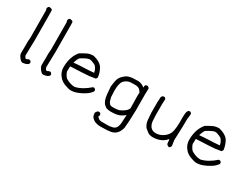

<svg xmlns="http://www.w3.org/2000/svg" viewBox="-67 -1344 2833 2167"><g transform="rotate(30 1349.5 -260.5)"><path d="M153 -4Q129 -4 96 -57Q86 -73 86 -93Q87 -120 87 -178V-243L91 -294Q91 -558 89 -649L82 -674L92 -696L105 -701Q126 -701 142 -690Q146 -685 146 -649Q146 -471 148 -294L143 -91L158 -64L174 -62Q190 -74 211 -74Q223 -70 231 -54V-39Q216 -9 153 -4Z M422 -4Q398 -4 365 -57Q355 -73 355 -93Q356 -120 356 -178V-243L360 -294Q360 -558 358 -649L351 -674L361 -696L374 -701Q395 -701 411 -690Q415 -685 415 -649Q415 -471 417 -294L412 -91L427 -64L443 -62Q459 -74 480 -74Q492 -70 500 -54V-39Q485 -9 422 -4Z M660 -294Q722 -300 786 -302Q850 -304 912 -310Q904 -358 873 -389Q820 -417 793 -417Q764 -417 685 -367Q667 -342 652 -294ZM780 -6Q754 -6 698 -27Q664 -40 635 -66Q581 -122 581 -193Q581 -331 654 -415Q691 -438 730 -457Q764 -474 813 -474Q896 -453 932 -408Q968 -351 975 -284L962 -263Q885 -248 803.5 -245.5Q722 -243 641 -238L639 -170Q652 -130 679 -101Q741 -62 801 -62Q893 -83 983 -164H998Q1014 -159 1018 -145V-129Q992 -92 954 -68Q857 -6 780 -6Z M1275 180Q1202 180 1162 136Q1151 124 1148 110Q1145 96 1143 80Q1145 71 1150 64Q1159 47 1173 44Q1179 43 1188 43Q1203 49 1207 62V79L1200 94L1216 109Q1232 124 1252 125Q1263 126 1290 126L1362 125L1404 117Q1442 107 1454 67L1461 39L1468 -82Q1441 -56 1403 -40Q1365 -24 1291 -24Q1267 -25 1246 -29.5Q1225 -34 1200 -59Q1180 -82 1169 -121Q1158 -160 1152 -271Q1160 -348 1172.5 -377Q1185 -406 1210 -428Q1238 -458 1274.5 -468.5Q1311 -479 1394 -479Q1444 -473 1476 -443Q1476 -466 1480 -473Q1489 -485 1504 -485Q1509 -485 1514 -483Q1519 -481 1525 -475Q1531 -469 1533 -464V-448Q1531 -422 1531 -388L1532 -181Q1529 -18 1520 52Q1516 75 1505 97Q1475 160 1409 172Q1376 179 1275 180ZM1305 -79Q1353 -81 1370 -87Q1454 -124 1468 -171L1465 -328Q1465 -362 1467 -371L1455 -391L1438 -409Q1420 -420 1399 -423L1375 -424Q1353 -424 1316 -422Q1269 -414 1240 -380.5Q1211 -347 1211 -249Q1214 -215 1215 -166Q1224 -132 1227.5 -121.5Q1231 -111 1246 -91Q1264 -79 1277 -79Z M2060 -5Q2045 -11 2034 -20Q2026 -30 2026 -53Q2026 -76 2021 -87Q1958 -11 1845 -11Q1806 -11 1779 -30Q1756 -47 1735 -66Q1708 -104 1703 -151.5Q1698 -199 1696 -245V-389Q1699 -401 1699 -414L1698 -434Q1698 -452 1712 -466Q1720 -471 1723 -471Q1726 -471 1730 -472Q1749 -472 1756 -452Q1756 -420 1753 -389V-245Q1754 -206 1757 -168.5Q1760 -131 1782 -99Q1808 -67 1853 -67Q1893 -67 1931 -87Q2008 -128 2020 -207Q2028 -253 2028 -301V-385Q2031 -406 2031 -429Q2033 -450 2046 -468Q2058 -474 2071 -474Q2088 -465 2090 -454Q2090 -436 2083 -385Q2083 -301 2075 -106L2081 -63Q2085 -49 2085 -39Q2085 -12 2060 -5Z M2298 -294Q2360 -300 2424 -302Q2488 -304 2550 -310Q2542 -358 2511 -389Q2458 -417 2431 -417Q2402 -417 2323 -367Q2305 -342 2290 -294ZM2418 -6Q2392 -6 2336 -27Q2302 -40 2273 -66Q2219 -122 2219 -193Q2219 -331 2292 -415Q2329 -438 2368 -457Q2402 -474 2451 -474Q2534 -453 2570 -408Q2606 -351 2613 -284L2600 -263Q2523 -248 2441.5 -245.5Q2360 -243 2279 -238L2277 -170Q2290 -130 2317 -101Q2379 -62 2439 -62Q2531 -83 2621 -164H2636Q2652 -159 2656 -145V-129Q2630 -92 2592 -68Q2495 -6 2418 -6Z"/></g></svg>

Font: Yozai
Style: Regular
Weight: 400
Designer: LXGW / Y.OzVox
Foundry: LXGW / Y.OzVox
Version: Version 0.861;October 22, 2024